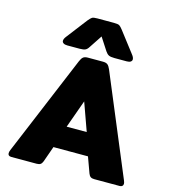

<svg xmlns="http://www.w3.org/2000/svg" viewBox="-130 -1023 1008 1128"><g transform="rotate(15 373.5 -458.5)"><path d="M160 -738Q160 -750 172 -765L268 -890Q282 -907 290 -912Q298 -917 322 -917H423Q447 -917 455.5 -912Q464 -907 477 -890L573 -765Q585 -750 585 -738Q585 -729 577 -723.5Q569 -718 554 -718H479Q455 -718 444 -723.5Q433 -729 423 -744L373 -821L322 -744Q313 -729 302 -723.5Q291 -718 267 -718H192Q177 -718 168.5 -723.5Q160 -729 160 -738ZM23 -18Q23 -26 28 -38L282 -646Q290 -665 299.5 -672.5Q309 -680 328 -680H419Q438 -680 447.5 -672.5Q457 -665 465 -646L719 -38Q724 -26 724 -19Q724 -10 718.5 -5Q713 0 703 0H548Q534 0 526 -5.5Q518 -11 513 -24L478 -120H268L234 -24Q229 -11 221 -5.5Q213 0 198 0H44Q23 0 23 -18ZM434 -256 373 -426 312 -256Z"/></g></svg>

Font: Mitr SemiBold
Style: Regular
Weight: 600
Designer: Thanarat Vachiruckul
Foundry: Cadson Demak
Version: Version 1.003